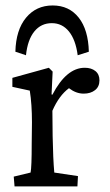

<svg xmlns="http://www.w3.org/2000/svg" viewBox="-20 -669 395 689"><path d="M73.2 -470.7 35.2 -483.4Q37.1 -561.5 73.5 -605.5Q109.9 -649.4 168.9 -649.4Q228 -649.4 262.5 -605.7Q296.9 -562 298.8 -483.4L258.8 -470.7Q251.5 -526.4 227.3 -556.2Q203.1 -585.9 166 -585.9Q127.4 -585.9 103.3 -556.2Q79.1 -526.4 73.2 -470.7ZM32.2 0 29.3 -35.2 89.8 -49.8Q93.8 -69.3 93.8 -154.3L94.7 -230.5Q94.7 -294.9 86.9 -343.8L24.4 -357.4V-389.6L155.3 -425.8L168.9 -412.1L165 -330.1L168 -329.1Q218.3 -425.8 284.2 -425.8Q307.6 -425.8 322.3 -414.1Q336.9 -402.3 336.9 -380.9Q336.9 -357.9 321 -345.5Q305.2 -333 280.3 -333Q252.9 -333 227.5 -352.5Q191.9 -326.2 168 -271.5L168.9 -180.7Q170.4 -98.6 174.8 -49.8L259.8 -37.1L257.8 0Z"/></svg>

Font: Crimson Pro
Style: Regular
Weight: 400
Designer: Jacques Le Bailly
Foundry: Baron von Fonthausen
Version: Version 1.003